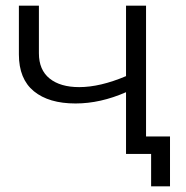

<svg xmlns="http://www.w3.org/2000/svg" viewBox="-20 -546 660 681"><path d="M583 -62V115H516V0H427V-219Q336 -179 248 -179Q153 -179 100 -222.5Q47 -266 47 -353V-526H118V-357Q118 -298 156 -267.5Q194 -237 261 -237Q335 -237 427 -276V-526H498V-62Z"/></svg>

Font: CMG Sans
Style: Regular
Weight: 400
Designer: Julieta Ulanovsky
Foundry: Julieta Ulanovsky
Version: Version 7.200